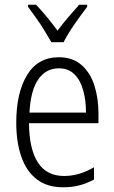

<svg xmlns="http://www.w3.org/2000/svg" viewBox="-20 -785 485 815"><path d="M230 -542Q288 -542 325.5 -509.5Q363 -477 380.5 -422.5Q398 -368 398 -303V-262H103Q104 -152 141 -95Q178 -38 252 -38Q316 -38 379 -75V-23Q350 -7 318 1.5Q286 10 248 10Q180 10 136 -24Q92 -58 70.5 -120Q49 -182 49 -264Q49 -391 95 -466.5Q141 -542 230 -542ZM230 -495Q175 -495 142.5 -448Q110 -401 105 -307H345Q345 -359 333 -402Q321 -445 295.5 -470Q270 -495 230 -495ZM198 -606Q185 -629 168 -656.5Q151 -684 132.5 -710Q114 -736 99 -756V-765H133Q154 -743 178.5 -713.5Q203 -684 224 -655Q247 -685 268.5 -710.5Q290 -736 316 -765H350V-756Q326 -725 296.5 -682.5Q267 -640 250 -606Z"/></svg>

Font: Noto Sans Georgian Condensed Light
Style: Regular
Weight: 300
Width: 3
Designer: Monotype Design Team, Akaki Razmadze
Foundry: Google LLC
Version: Version 2.005; ttfautohint (v1.8.4.7-5d5b)